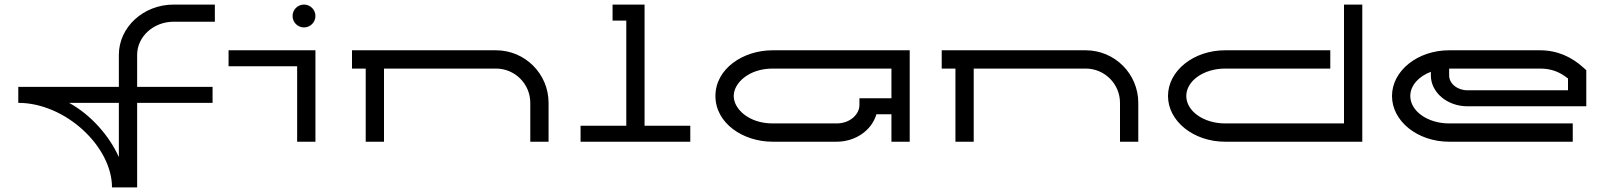

<svg xmlns="http://www.w3.org/2000/svg" viewBox="-20 -620 7040 840"><path d="M500 67.2C458.8 -24.8 378.6 -117.3 282.3 -170H500ZM60 -240V-170C265 -170 470 20 470 200H580V-170H910V-240H580V-380C580 -460 651.7 -525 740 -525H920V-600H740C607.5 -600 500 -501.4 500 -380V-240Z M1360 0V-400H980V-330H1280V0ZM1260 -550C1260 -522.4 1282.4 -500 1310 -500C1337.6 -500 1360 -522.4 1360 -550C1360 -577.6 1337.6 -600 1310 -600C1282.4 -600 1260 -577.6 1260 -550Z M1580 0H1660V-320H2150C2232.8 -320 2300 -252.8 2300 -170V0H2380V-170C2380 -297 2277 -400 2150 -400H1520V-320H1580Z M2520 0H3000V-70H2800V-600H2660V-530H2720V-70H2520Z M3960 -400H3360C3231.3 -400 3110 -319.6 3110 -200C3110 -80.4 3231.3 0 3360 0H3640C3721.1 0 3793 -47.8 3814.3 -120H3880V0H3960ZM3880 -320V-190H3740V-160C3740 -121.1 3700.5 -80 3640 -80H3360C3256.9 -80 3190 -142.9 3190 -200C3190 -257.1 3256.9 -320 3360 -320Z M4160 0H4240V-320H4730C4812.8 -320 4880 -252.8 4880 -170V0H4960V-170C4960 -297 4857 -400 4730 -400H4100V-320H4160Z M5940 0V-600H5860V-80H5340C5246.2 -80 5170 -133.8 5170 -200C5170 -266.2 5246.2 -320 5340 -320H5800V-400H5340C5202 -400 5090 -310.4 5090 -200C5090 -89.6 5202 0 5340 0Z M6840 -225H6400C6355.8 -225 6320 -254.1 6320 -290V-320H6717.8C6767.3 -320 6803.7 -305.3 6840 -276.6ZM6920 -155V-312.8L6906.8 -324.7C6856.3 -370.4 6794.3 -400 6717.8 -400H6320C6182 -400 6070 -310.4 6070 -200C6070 -89.6 6182 0 6320 0H6860.8V-80H6320C6226.2 -80 6150 -133.8 6150 -200C6150 -245.8 6186.5 -285.7 6240 -305.9V-290C6240 -215.5 6311.7 -155 6400 -155Z"/></svg>

Font: KetosagCBd
Style: Regular
Weight: 500
Designer: gluk
Foundry: gluk
Version: Version 00.0024